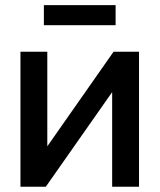

<svg xmlns="http://www.w3.org/2000/svg" viewBox="-20 -713 609 733"><path d="M510.7 0H408.2V-359.9H407.2L154.8 0H58.1V-515.6H160.6V-155.8H161.6L413.6 -515.6H510.7ZM421.4 -693.4V-616.7H147.5V-693.4Z"/></svg>

Font: Inter Display Medium
Style: Regular
Weight: 500
Designer: Rasmus Andersson
Foundry: rsms
Version: Version 4.001;git-9221beed3